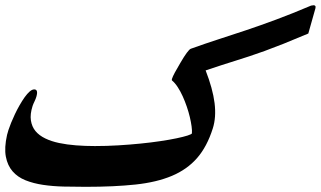

<svg xmlns="http://www.w3.org/2000/svg" viewBox="-43 -782 1244 745"><path d="M1153.3 -651.9Q1099.1 -628.9 1057.9 -612.5Q1016.6 -596.2 983.9 -584.2Q951.2 -572.3 924.1 -563.5Q897 -554.7 870.8 -546.4Q844.7 -538.1 816.9 -529.3Q789.1 -520.5 754.9 -508.8Q782.7 -437.5 789.6 -382.1Q796.4 -326.7 782.7 -283.7Q760.3 -212.9 721.7 -168.7Q683.1 -124.5 624 -99.6Q564.9 -74.7 482.4 -65.9Q399.9 -57.1 289.6 -57.1Q246.6 -57.1 204.1 -58.1Q161.6 -59.1 124 -64.7Q86.4 -70.3 55.9 -82.5Q25.4 -94.7 5.9 -117.2Q-13.7 -139.6 -20.3 -174.1Q-26.9 -208.5 -15.6 -258.8Q-14.6 -262.7 -12.9 -268.1Q-11.2 -273.4 -10.3 -277.3Q-6.3 -289.6 0.2 -305.7Q6.8 -321.8 15.1 -339.4Q23.4 -356.9 33.2 -374Q43 -391.1 52.7 -404.8Q62.5 -418.5 72 -426.8Q81.5 -435.1 89.8 -435.1Q106.4 -435.1 98.1 -406.7Q95.7 -398.4 91.1 -388.9Q86.4 -379.4 83.5 -371.1Q73.2 -338.9 76.9 -314.7Q80.6 -290.5 94.7 -273.4Q108.9 -256.3 132.6 -244.9Q156.2 -233.4 186.5 -227.1Q216.8 -220.7 252.2 -218Q287.6 -215.3 325.2 -215.3Q370.6 -215.3 415.8 -218Q460.9 -220.7 502.2 -224.9Q543.5 -229 579.3 -234.4Q615.2 -239.7 642.1 -245.4Q668.9 -251 684.8 -256.1Q700.7 -261.2 701.7 -264.6Q702.6 -275.4 700.4 -291.7Q698.2 -308.1 693.6 -327.6Q689 -347.2 681.9 -367.9Q674.8 -388.7 666 -408.2Q657.2 -427.7 646.7 -443.8Q636.2 -460 624 -470.2Q623.5 -473.6 623.8 -474.6Q624 -475.6 624.5 -476.6Q627 -484.9 635.5 -500.7Q644 -516.6 657.2 -538.6Q671.4 -563 681.6 -576.9Q691.9 -590.8 697.3 -592.8Q751.5 -612.3 803.7 -629.2Q856 -646 911.4 -664.6Q966.8 -683.1 1028.6 -706.1Q1090.3 -729 1164.1 -760.3Q1166.5 -760.3 1169.2 -761Q1171.9 -761.7 1174.3 -761.7Q1178.2 -761.7 1180.4 -758.8Q1182.6 -755.9 1180.7 -749Z"/></svg>

Font: XB Zar
Style: Bold Italic
Weight: 700
Italic angle: -12°
Designer: Behnam
Foundry: Irmug
Version: Version 8.005 2009